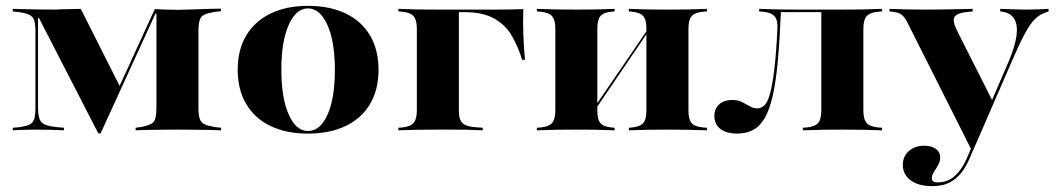

<svg xmlns="http://www.w3.org/2000/svg" viewBox="-20 -450 3645 663"><path d="M111.3 -78.2Q111.3 -41.1 123 -28.2Q134.7 -15.3 173.4 -11.3L200.8 -8.9V0Q184.7 -0.8 160.1 -1.6Q135.5 -2.4 107.3 -2.4Q91.1 -2.4 75 -2Q58.9 -1.6 46 -1.2Q33.1 -0.8 24.2 0V-8.9L44.4 -10.5Q68.5 -13.7 81 -19.4Q93.5 -25 98 -38.7Q102.4 -52.4 102.4 -78.2V-341.1Q102.4 -366.9 98 -379.8Q93.5 -392.7 81.5 -398.8Q69.4 -404.8 45.2 -408.1L24.2 -410.5V-419.4Q39.5 -419.4 62.5 -418.5Q85.5 -417.7 113.7 -417.3Q141.9 -416.9 171.8 -416.9H169.4Q198.4 -418.5 220.2 -418.5Q241.9 -418.5 258.9 -419.4L396 -147.6L377.4 -119.4L514.5 -418.5Q529.8 -417.7 552.4 -416.9Q575 -416.1 597.6 -416.1H594.4Q625.8 -416.9 653.6 -417.7Q681.5 -418.5 704.4 -419.4Q727.4 -420.2 742.7 -420.2V-411.3L721 -408.9Q697.6 -404.8 685.5 -399.2Q673.4 -393.5 669.4 -380.2Q665.3 -366.9 665.3 -341.1V-78.2Q665.3 -52.4 669.8 -39.5Q674.2 -26.6 686.3 -21Q698.4 -15.3 721.8 -11.3L743.5 -8.9V0Q727.4 -0.8 704.8 -1.2Q682.3 -1.6 654.4 -2Q626.6 -2.4 595.2 -2.4H592.7H590.3Q561.3 -2.4 534.3 -2Q507.3 -1.6 485.5 -1.2Q463.7 -0.8 448.4 0V-8.9L466.1 -11.3Q499.2 -16.9 509.7 -28.2Q520.2 -39.5 520.2 -78.2V-403.2H516.9L327.4 10.5H319.4L114.5 -387.9H111.3Z M1043.5 11.3Q968.5 11.3 914.1 -14.9Q859.7 -41.1 830.2 -90.7Q800.8 -140.3 800.8 -208.9Q800.8 -278.2 830.2 -327.4Q859.7 -376.6 914.1 -403.2Q968.5 -429.8 1043.5 -429.8Q1118.5 -429.8 1173.4 -403.6Q1228.2 -377.4 1257.7 -327.8Q1287.1 -278.2 1287.1 -208.9Q1287.1 -140.3 1257.7 -90.7Q1228.2 -41.1 1173.4 -14.9Q1118.5 11.3 1043.5 11.3ZM1043.5 2.4Q1085.5 2.4 1110.9 -54Q1136.3 -110.5 1136.3 -208.9Q1136.3 -307.3 1110.5 -364.1Q1084.7 -421 1043.5 -421Q1002.4 -421 977 -364.1Q951.6 -307.3 951.6 -209.7Q951.6 -111.3 977 -54.4Q1002.4 2.4 1043.5 2.4Z M1419.4 -209.7V-350.8Q1419.4 -381.5 1407.7 -394.4Q1396 -407.3 1366.9 -409.7L1355.6 -410.5V-419.4Q1396.8 -417.7 1425.4 -417.3Q1454 -416.9 1491.9 -416.9L1564.5 -416.1V-209.7ZM1491.9 -408.1V-416.9H1582.3H1691.9Q1716.1 -416.9 1739.5 -417.3Q1762.9 -417.7 1787.1 -418.5Q1785.5 -376.6 1787.1 -332.7Q1788.7 -288.7 1792.7 -243.5H1783.1Q1769.4 -287.9 1748 -325.4Q1726.6 -362.9 1687.5 -385.5Q1648.4 -408.1 1582.3 -408.1ZM1491.9 -2.4Q1454 -2.4 1425.4 -2Q1396.8 -1.6 1355.6 0V-8.9L1366.9 -9.7Q1396 -12.1 1407.7 -25Q1419.4 -37.9 1419.4 -68.5V-209.7H1564.5V-68.5Q1564.5 -47.6 1569.8 -35.5Q1575 -23.4 1588.3 -17.7Q1601.6 -12.1 1625 -10.5L1646.8 -8.9V0Q1616.1 -1.6 1591.5 -2Q1566.9 -2.4 1544 -2.4Q1521 -2.4 1491.9 -2.4Z M2284.7 -2.4Q2248.4 -2.4 2220.6 -2Q2192.7 -1.6 2151.6 0V-8.9L2161.3 -9.7Q2189.5 -12.1 2200.8 -24.6Q2212.1 -37.1 2212.1 -68.5V-209.7H2357.3V-68.5Q2357.3 -37.9 2368.5 -25Q2379.8 -12.1 2409.7 -9.7L2421 -8.9V0Q2379.8 -1.6 2350.8 -2Q2321.8 -2.4 2284.7 -2.4ZM1970.2 -2.4Q1932.3 -2.4 1903.6 -2Q1875 -1.6 1833.9 0V-8.9L1845.2 -9.7Q1874.2 -12.1 1885.9 -25Q1897.6 -37.9 1897.6 -68.5V-350.8Q1897.6 -381.5 1885.9 -394.4Q1874.2 -407.3 1845.2 -409.7L1833.9 -410.5V-419.4Q1875 -417.7 1903.6 -417.3Q1932.3 -416.9 1970.2 -416.9Q2006.5 -416.9 2034.3 -417.3Q2062.1 -417.7 2102.4 -419.4V-410.5L2092.7 -409.7Q2064.5 -407.3 2053.6 -394.8Q2042.7 -382.3 2042.7 -350.8V-68.5Q2042.7 -37.1 2053.6 -24.6Q2064.5 -12.1 2092.7 -9.7L2102.4 -8.9V0Q2062.1 -1.6 2034.3 -2Q2006.5 -2.4 1970.2 -2.4ZM2212.1 -209.7V-350.8Q2212.1 -382.3 2200.8 -394.8Q2189.5 -407.3 2161.3 -409.7L2151.6 -410.5V-419.4Q2192.7 -417.7 2220.6 -417.3Q2248.4 -416.9 2284.7 -416.9Q2321.8 -416.9 2350.8 -417.3Q2379.8 -417.7 2421 -419.4V-410.5L2409.7 -409.7Q2379.8 -407.3 2368.5 -394.4Q2357.3 -381.5 2357.3 -350.8V-209.7ZM2010.5 -34.7 2008.9 -44.4 2241.9 -385.5 2242.7 -376.6Z M2888.7 -2.4Q2851.6 -2.4 2823 -2Q2794.4 -1.6 2752.4 0V-8.9L2763.7 -9.7Q2793.5 -12.1 2804.8 -25Q2816.1 -37.9 2816.1 -68.5V-209.7H2961.3V-68.5Q2961.3 -37.9 2973 -25Q2984.7 -12.1 3014.5 -9.7L3025.8 -8.9V0Q2984.7 -1.6 2955.6 -2Q2926.6 -2.4 2888.7 -2.4ZM2525.8 11.3Q2489.5 11.3 2468.1 -4.4Q2446.8 -20.2 2446.8 -50Q2446.8 -74.2 2463.3 -89.5Q2479.8 -104.8 2508.1 -104.8Q2528.2 -104.8 2542.3 -97.6Q2556.5 -90.3 2569 -83.1Q2581.5 -75.8 2595.2 -75.8Q2609.7 -75.8 2620.6 -87.1Q2631.5 -98.4 2639.5 -128.6Q2647.6 -158.9 2654 -212.5Q2660.5 -266.1 2664.5 -350.8Q2666.1 -381.5 2654 -394.4Q2641.9 -407.3 2612.9 -409.7L2601.6 -410.5V-419.4Q2642.7 -417.7 2671.4 -417.3Q2700 -416.9 2737.9 -416.9H2746.8H2888.7Q2926.6 -416.9 2955.6 -417.3Q2984.7 -417.7 3025.8 -419.4V-410.5L3014.5 -409.7Q2984.7 -407.3 2973 -394.4Q2961.3 -381.5 2961.3 -350.8V-209.7H2816.1V-409.7L2819.4 -408.1H2674.2L2676.6 -409.7Q2672.6 -312.9 2666.1 -241.5Q2659.7 -170.2 2648.8 -121.4Q2637.9 -72.6 2621.4 -43.5Q2604.8 -14.5 2581 -1.6Q2557.3 11.3 2525.8 11.3Z M3335.5 69.4 3116.1 -366.9Q3108.9 -382.3 3102.4 -390.3Q3096 -398.4 3087.5 -402.8Q3079 -407.3 3066.1 -408.9L3051.6 -410.5V-419.4Q3074.2 -418.5 3103.6 -417.7Q3133.1 -416.9 3163.7 -416.9H3167.7H3173.4Q3207.3 -416.9 3238.7 -417.3Q3270.2 -417.7 3296 -418.5Q3321.8 -419.4 3338.7 -419.4V-410.5L3321.8 -408.9Q3285.5 -405.6 3276.2 -391.9Q3266.9 -378.2 3287.9 -337.9L3407.3 -101.6L3400.8 -93.5L3462.1 -235.5Q3484.7 -287.9 3489.9 -325.4Q3495.2 -362.9 3482.7 -384.3Q3470.2 -405.6 3440.3 -409.7L3433.9 -410.5V-419.4Q3465.3 -418.5 3484.3 -417.7Q3503.2 -416.9 3525 -416.9Q3545.2 -416.9 3561.7 -417.7Q3578.2 -418.5 3600.8 -419.4V-410.5L3587.1 -405.6Q3567.7 -398.4 3552 -382.3Q3536.3 -366.1 3518.1 -332.3Q3500 -298.4 3473.4 -237.1L3340.3 69.4ZM3197.6 192.7Q3151.6 192.7 3124.6 172.6Q3097.6 152.4 3097.6 119.4Q3097.6 90.3 3118.1 71.8Q3138.7 53.2 3171.8 53.2Q3196.8 53.2 3211.7 64.1Q3226.6 75 3226.6 93.5Q3226.6 107.3 3219.4 120.2Q3212.1 133.1 3204.8 144Q3197.6 154.8 3197.6 165.3Q3197.6 179.8 3216.9 179.8Q3252.4 179.8 3276.6 158.1Q3300.8 136.3 3316.9 100L3341.1 44.4L3350 46L3330.6 91.1Q3322.6 112.1 3307.7 135.5Q3292.7 158.9 3266.9 175.8Q3241.1 192.7 3197.6 192.7Z"/></svg>

Font: Playfair 144pt SemiExpanded Black
Style: Regular
Weight: 900
Width: 6
Designer: Claus Eggers Sørensen
Foundry: Claus Eggers Sørensen
Version: Version 2.203